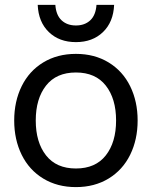

<svg xmlns="http://www.w3.org/2000/svg" viewBox="-20 -752 620 784"><path d="M38 -260Q38 -338 68.5 -400Q99 -462 156.5 -497Q214 -532 290 -532Q366 -532 423.5 -497Q481 -462 511.5 -400Q542 -338 542 -260Q542 -182 511.5 -120Q481 -58 423.5 -23Q366 12 290 12Q214 12 156.5 -23Q99 -58 68.5 -120Q38 -182 38 -260ZM290 -64Q370 -64 412 -117.5Q454 -171 454 -260Q454 -349 412 -402.5Q370 -456 290 -456Q210 -456 168 -402.5Q126 -349 126 -260Q126 -171 168 -117.5Q210 -64 290 -64ZM134 -732H206Q209 -690 231.5 -669Q254 -648 290 -648Q326 -648 348.5 -669Q371 -690 374 -732H446Q443 -662 400.5 -621Q358 -580 290 -580Q222 -580 179.5 -621Q137 -662 134 -732Z"/></svg>

Font: Aspekta 400
Style: Regular
Weight: 400
Designer: Ivo Dolenc
Version: Version 2.000